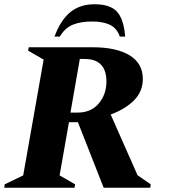

<svg xmlns="http://www.w3.org/2000/svg" viewBox="-50 -882 795 902"><path d="M-30 0 -28 -16 59 -58 155 -602 82 -644 85 -660H384Q497 -660 559 -622Q621 -584 621 -511Q621 -453 580.5 -411.5Q540 -370 470 -344L596 -59L658 -16L656 0H437L316 -308H274L230 -58L303 -16L300 0ZM347 -605H325L281 -353H314Q378 -353 414 -396Q450 -439 450 -499Q450 -605 347 -605ZM206 -710Q235 -788 280.5 -825Q326 -862 394 -862Q469 -862 500.5 -826Q532 -790 538 -710H513Q499 -750 466.5 -765.5Q434 -781 382 -781Q331 -781 293.5 -766.5Q256 -752 231 -710Z"/></svg>

Font: Spectral SC ExtraBold
Style: Italic
Weight: 800
Italic angle: -10°
Designer: Jean-Baptiste Levee
Foundry: Production Type
Version: Version 2.001